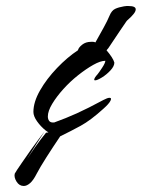

<svg xmlns="http://www.w3.org/2000/svg" viewBox="-20 -639 479 638"><path d="M59 -21Q44 -21 35 -35.5Q26 -50 29 -62Q30 -64 37 -75Q44 -86 54 -100Q64 -114 72.5 -126.5Q81 -139 84 -143Q99 -164 110 -178.5Q121 -193 128 -202Q117 -186 102.5 -163Q88 -140 70 -111Q99 -155 116 -176.5Q133 -198 133 -198L141 -199L131 -206Q115 -219 103 -236Q91 -253 91 -267Q91 -300 113 -338.5Q135 -377 169.5 -413Q204 -449 239 -472Q241 -481 253 -490.5Q265 -500 282 -500Q286 -500 289.5 -500Q293 -500 297 -498Q311 -523 324 -546.5Q337 -570 344 -587Q351 -604 362.5 -609.5Q374 -615 392 -618Q397 -619 400.5 -619Q404 -619 407 -619Q431 -619 431 -608Q431 -601 423.5 -592Q416 -583 408.5 -576.5Q401 -570 400 -568Q394 -559 378.5 -536.5Q363 -514 340 -479L334 -472Q356 -446 360 -431Q360 -419 347 -405Q334 -391 318.5 -381.5Q303 -372 296 -372Q293 -372 293 -374Q293 -380 304 -392Q309 -398 319.5 -414Q330 -430 330 -437Q314 -437 290 -423.5Q266 -410 239.5 -389Q213 -368 190.5 -343Q168 -318 153.5 -294Q139 -270 139 -252Q139 -243 143.5 -237Q148 -231 160 -232Q199 -246 235.5 -262.5Q272 -279 324 -307Q337 -314 344 -314Q352 -314 347 -304Q342 -294 324 -278Q281 -239 248 -221Q215 -203 180 -186Q155 -149 134 -116Q113 -83 102 -62Q91 -40 80 -30.5Q69 -21 59 -21Z"/></svg>

Font: Smooch
Style: Regular
Weight: 400
Designer: Robert E. Leuschke
Foundry: Robert E. Leuschke
Version: Version 1.010; ttfautohint (v1.8.3)